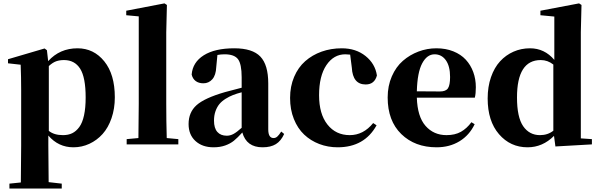

<svg xmlns="http://www.w3.org/2000/svg" viewBox="-20 -846 3515 1125"><path d="M254.9 -551.8 262.2 -487.8Q330.1 -563 434.1 -563Q529.3 -563 591.1 -486.6Q652.8 -410.2 652.8 -275.9Q652.8 -209.5 633.5 -153.6Q614.3 -97.7 581.1 -60.8Q547.9 -23.9 503.7 -3.4Q459.5 17.1 410.2 17.1Q322.3 17.1 263.2 -51.8V6.8Q263.2 64.9 265.1 221.2L341.8 230V258.8H35.2V230L102.1 223.1Q104 64.9 104 6.8V-319.8Q104 -395 101.1 -466.8L26.9 -475.1V-499L241.2 -562ZM266.1 -459V-79.1Q296.9 -54.2 349.1 -54.2Q379.9 -54.2 403.1 -65.4Q426.3 -76.7 444.6 -101.6Q462.9 -126.5 472.4 -170.2Q481.9 -213.9 481.9 -274.9Q481.9 -392.6 449.7 -443.4Q417.5 -494.1 355 -494.1Q330.1 -494.1 309.6 -487.1Q289.1 -480 266.1 -459Z M957 -37.1 1024.9 -30.8V0H722.2V-30.8L791 -37.1Q793 -167 793 -237.8V-750L719.7 -756.8V-783.2L943.8 -826.2L958 -816.9L954.1 -655.8V-237.8Q954.1 -134.8 957 -37.1Z M1627.9 -75.2 1645 -61Q1626.5 -20 1596.4 -1.5Q1566.4 17.1 1518.1 17.1Q1424.3 17.1 1399.9 -69.8Q1371.6 -38.6 1350.6 -21.5Q1329.6 -4.4 1299.6 6.3Q1269.5 17.1 1231 17.1Q1165.5 17.1 1125.2 -19.8Q1085 -56.6 1085 -119.1Q1085 -188 1131.6 -229.7Q1178.2 -271.5 1297.9 -306.2Q1341.8 -318.4 1396 -332V-393.1Q1396 -470.7 1374.5 -499.3Q1353 -527.8 1295.9 -527.8Q1273.9 -527.8 1253.9 -523.9L1247.1 -453.1Q1245.1 -405.3 1224.1 -381.6Q1203.1 -357.9 1171.9 -357.9Q1144.5 -357.9 1126.7 -371.1Q1108.9 -384.3 1103 -409.2Q1108.9 -481 1173.8 -522Q1238.8 -563 1353 -563Q1459 -563 1505.4 -514.6Q1551.8 -466.3 1551.8 -356.9V-87.9Q1551.8 -37.1 1583 -37.1Q1594.7 -37.1 1604.2 -45.2Q1613.8 -53.2 1627.9 -75.2ZM1396 -97.2V-305.2Q1367.7 -297.9 1345.7 -289.3Q1323.7 -280.8 1301.8 -267.1Q1279.8 -253.4 1265.6 -236.3Q1251.5 -219.2 1242.7 -194.6Q1233.9 -169.9 1233.9 -139.2Q1233.9 -95.2 1253.4 -73Q1272.9 -50.8 1309.1 -50.8Q1329.1 -50.8 1348.4 -61.3Q1367.7 -71.8 1396 -97.2Z M2041.5 -449.2 2031.7 -525.9Q2012.2 -527.8 2003.4 -527.8Q1935.1 -527.8 1892.3 -464.1Q1849.6 -400.4 1849.6 -288.1Q1849.6 -178.2 1898.7 -116.2Q1947.8 -54.2 2029.3 -54.2Q2109.4 -54.2 2166.5 -125L2186.5 -111.8Q2115.2 17.1 1958.5 17.1Q1901.4 17.1 1850.8 -2.2Q1800.3 -21.5 1762.2 -57.4Q1724.1 -93.3 1701.9 -148.7Q1679.7 -204.1 1679.7 -272Q1679.7 -339.8 1703.4 -395.5Q1727.1 -451.2 1768.3 -487.5Q1809.6 -523.9 1864.5 -543.5Q1919.4 -563 1982.4 -563Q2065.4 -563 2121.8 -517.8Q2178.2 -472.7 2188.5 -403.8Q2174.3 -351.1 2122.6 -351.1Q2046.9 -351.1 2041.5 -449.2Z M2742.2 -129.9 2761.2 -118.2Q2730.5 -53.7 2672.4 -18.3Q2614.3 17.1 2538.1 17.1Q2411.1 17.1 2331.3 -60.5Q2251.5 -138.2 2251.5 -274.9Q2251.5 -342.8 2275.9 -398.7Q2300.3 -454.6 2340.8 -489.7Q2381.3 -524.9 2431.9 -543.9Q2482.4 -563 2537.1 -563Q2591.8 -563 2636.2 -545.2Q2680.7 -527.3 2709.2 -496.3Q2737.8 -465.3 2752.9 -424.1Q2768.1 -382.8 2768.1 -335Q2768.1 -296.9 2762.2 -273.9H2422.4Q2425.8 -162.6 2473.4 -108.4Q2521 -54.2 2596.2 -54.2Q2646 -54.2 2680.7 -73.7Q2715.3 -93.3 2742.2 -129.9ZM2422.4 -311 2558.1 -310.1Q2592.3 -310.1 2604.7 -328.6Q2617.2 -347.2 2617.2 -395Q2617.2 -458.5 2592.3 -493.2Q2567.4 -527.8 2526.4 -527.8Q2481.9 -527.8 2453.6 -474.6Q2425.3 -421.4 2422.4 -311Z M3383.3 -35.2 3448.2 -30.8V0L3234.4 12.2L3226.1 -49.8Q3159.2 17.1 3071.3 17.1Q2970.2 17.1 2903.8 -59.8Q2837.4 -136.7 2837.4 -269Q2837.4 -337.9 2856.9 -394Q2876.5 -450.2 2910.2 -486.8Q2943.8 -523.4 2988.8 -543.2Q3033.7 -563 3085.4 -563Q3170.4 -563 3228 -495.1V-749L3146.5 -756.8V-783.2L3373 -826.2L3387.2 -816.9L3383.3 -657.2ZM3222.2 -80.1V-467.8Q3189 -494.1 3148.4 -494.1Q3009.3 -494.1 3009.3 -274.9Q3009.3 -159.2 3045.4 -106.7Q3081.5 -54.2 3144 -54.2Q3189.5 -54.2 3222.2 -80.1Z"/></svg>

Font: Noto Serif JP Black
Style: Regular
Weight: 900
Designer: Ryoko NISHIZUKA  (kana & ideographs); Frank Grießhammer (Latin, Greek & Cyrillic); Wenlong ZHANG  (bopomofo); Sandoll Co
Foundry: Adobe Systems Incorporated
Version: Version 1.001;PS 1.001;hotconv 16.6.54;makeotf.lib2.5.65590